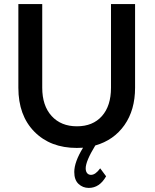

<svg xmlns="http://www.w3.org/2000/svg" viewBox="-20 -720 759 941"><path d="M524 -700H642V-290Q642 -181 590 -107Q538 -33 447 -7Q400 70 400 105Q400 120 407 128.5Q414 137 426 137Q448 137 471 105L500 144Q468 201 415 201Q386 201 365 181.5Q344 162 344 123Q344 74 387 4Q377 5 356 5Q227 5 148.5 -74.5Q70 -154 70 -290V-700H187V-290Q187 -202 233 -151.5Q279 -101 357 -101Q435 -101 479.5 -151Q524 -201 524 -290Z"/></svg>

Font: Steamflix Grotesk
Style: Regular
Weight: 400
Designer: Julieta Ulanovsky
Foundry: Julieta Ulanovsky
Version: Version 4.000;PS 004.000;hotconv 1.0.88;makeotf.lib2.5.64775